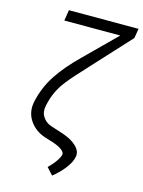

<svg xmlns="http://www.w3.org/2000/svg" viewBox="-134 -804 796 1069"><g transform="rotate(15 264.0 -270.0)"><path d="M126.8 -727.3H528.1L518.8 -671.9L321.4 -457.4Q283.4 -415.8 254.1 -383.7Q224.8 -351.6 202.8 -322.1Q180.8 -292.6 165.5 -259.4Q150.2 -226.2 140.6 -181.8Q132.1 -144.5 149.3 -116.7Q166.5 -88.8 198.9 -78.1L269.5 -55.4Q323.2 -37.3 351.9 -9.4Q380.7 18.5 375.4 49.4Q370.7 80.3 342.7 117.4Q314.6 154.5 274.5 186.4L238.3 146.7Q263.5 122.5 280 98.4Q296.5 74.2 299.7 58.2Q301.1 44.7 282 30.7Q262.8 16.7 228.7 5.7L183.2 -8.5Q122.2 -28.4 90.4 -77.1Q58.6 -125.7 72.4 -187.9Q91.6 -273.8 138.7 -344.5Q185.7 -415.1 262.8 -490.1L439.3 -665.1H116.8Z"/></g></svg>

Font: Inter Light  BETA
Style: Italic
Weight: 300
Italic angle: 9.39999°
Designer: Rasmus Andersson
Foundry: rsms
Version: Version 3.011;git-f93a4a705